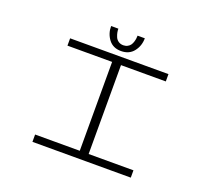

<svg xmlns="http://www.w3.org/2000/svg" viewBox="-141 -1041 1333 1220"><g transform="rotate(20 525.0 -431.0)"><path d="M638.5 -862.5Q638.5 -811.5 608.5 -773Q578.5 -734.5 523.5 -734.5Q469 -734.5 439.8 -772.8Q410.5 -811 410.5 -862.5H459.5Q459.5 -850 462 -837Q464.5 -824 470.8 -808.8Q477 -793.5 491 -783.8Q505 -774 524.5 -774Q540.5 -774 553 -780.8Q565.5 -787.5 572.2 -797.2Q579 -807 583 -820Q587 -833 588.2 -843Q589.5 -853 589.5 -862.5ZM857.5 -650.5H554.5V-49.5H857.5V0H192.5V-49.5H494.5V-650.5H192.5V-700H857.5Z"/></g></svg>

Font: League Mono Extended UltraLight
Style: Regular
Weight: 200
Width: 9
Designer: Tyler Finck
Foundry: The League of Moveable Type / Tyler Finck
Version: Version 2.210